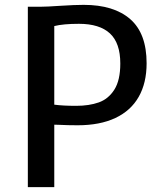

<svg xmlns="http://www.w3.org/2000/svg" viewBox="-20 -771 660 791"><path d="M146 -743.2Q171.9 -743.2 228.5 -747.1Q289.1 -751 324.7 -751Q449.2 -751 516.6 -692.1Q584 -633.3 584 -510.3Q584 -429.2 551.5 -372.1Q519 -314.9 455.3 -284.9Q391.6 -254.9 299.8 -254.9Q259.3 -254.9 222.2 -256.8L203.6 -257.3V0H94.7V-743.2ZM475.6 -509.3Q475.6 -593.8 432.9 -633.3Q390.1 -672.9 305.2 -672.9Q240.7 -672.9 203.6 -663.6V-339.8Q239.7 -335 293.5 -335Q347.2 -335 387 -349.1Q426.8 -363.3 451.2 -401.9Q475.6 -440.4 475.6 -509.3Z"/></svg>

Font: Merriweather Sans
Style: Regular
Weight: 400
Designer: Eben Sorkin
Foundry: Eben Sorkin
Version: Version 1.006; ttfautohint (v1.4.1) -l 6 -r 50 -G 0 -x 11 -H